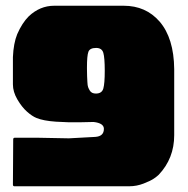

<svg xmlns="http://www.w3.org/2000/svg" viewBox="-20 -649 655 669"><path d="M536 -574Q586 -516 587 -408V-178Q587 -97 533 -40Q528 -35 516.5 -27Q505 -19 480.5 -9.5Q456 0 431 0H30Q25 0 25 -6Q25 -25 25.5 -80Q26 -135 26 -163Q26 -169 31 -169Q104 -170 220 -167Q227 -167 312 -172Q342 -174 342 -200Q342 -220 306 -224Q302 -224 260.5 -223Q219 -222 175 -225Q131 -228 107 -238Q92 -244 74 -260Q56 -276 40.5 -302.5Q25 -329 25 -355Q25 -446 25 -450Q27 -498 40 -530Q57 -569 80 -592Q119 -629 169 -629H411Q488 -629 536 -574ZM345 -402Q345 -448 340 -465Q335 -482 315 -482Q293 -482 288 -468.5Q283 -455 283 -414Q283 -410 283 -409Q283 -392 283.5 -383.5Q284 -375 284.5 -363Q285 -351 287 -345.5Q289 -340 292.5 -334Q296 -328 301.5 -325.5Q307 -323 314 -323Q335 -323 340 -340.5Q345 -358 345 -402Z"/></svg>

Font: Cubao Free 
Style: Regular
Weight: 400
Designer: Aaron Amar
Version: Version 001.001